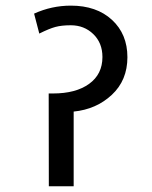

<svg xmlns="http://www.w3.org/2000/svg" viewBox="-20 -648 528 668"><path d="M164.6 -322.8Q243.7 -322.8 290 -356.2Q336.4 -389.6 336.4 -449.7Q336.4 -498.5 304.7 -529.3Q272.9 -560.1 226.1 -560.1Q194.3 -560.1 172.6 -554.2Q150.9 -548.3 116.7 -531.2L98.6 -600.6Q159.7 -628.4 226.6 -628.4Q315.9 -628.4 369.6 -578.9Q423.3 -529.3 423.3 -449Q423.3 -368.7 369.1 -318.1Q314.9 -267.6 236.3 -259.8V0H149.9L149.4 -322.8Z"/></svg>

Font: Yantramanav
Style: Regular
Weight: 400
Version: Version 1.001;PS 1.0;hotconv 1.0.72;makeotf.lib2.5.5900; ttf